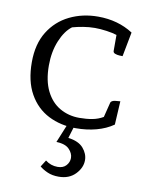

<svg xmlns="http://www.w3.org/2000/svg" viewBox="-83 -558 663 852"><g transform="rotate(10 248.5 -132.0)"><path d="M452 -144 446 -38Q413 -15 370 -3.5Q327 8 278 8Q209 8 154 -20Q99 -48 67 -105Q35 -162 35 -247Q35 -329 69.5 -384.5Q104 -440 162 -468.5Q220 -497 290 -497Q380 -497 448 -453L427 -343Q423 -343 412.5 -343.5Q402 -344 393 -347.5Q384 -351 384 -359V-431Q366 -437 337.5 -441Q309 -445 285 -445Q259 -445 232 -440.5Q205 -436 184 -430Q153 -407 132.5 -357.5Q112 -308 112 -246Q112 -177 135 -131Q158 -85 197.5 -62.5Q237 -40 285 -40Q317 -40 343.5 -45Q370 -50 392 -63L409 -131Q413 -140 430 -142Q447 -144 452 -144ZM204 83 238 0H270L253 56Q300 62 321.5 87Q343 112 343 141Q343 175 315 204Q287 233 240 233Q211 233 189.5 223.5Q168 214 154 202L173 172Q197 191 228 191Q253 191 266.5 176Q280 161 280 142Q280 121 262 102.5Q244 84 204 83Z"/></g></svg>

Font: Mate SC
Style: Regular
Weight: 400
Designer: Eduardo Rodriguez Tunni
Foundry: Eduardo Rodriguez Tunni
Version: Version 1.003; ttfautohint (v1.8.4.7-5d5b);gftools[0.9.24]